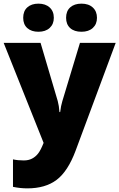

<svg xmlns="http://www.w3.org/2000/svg" viewBox="-21 -787 651 1047"><path d="M-1 -553.2H200.2L293.9 -235.8Q300.8 -210.9 303.2 -175.8H307.1Q311 -209.5 318.8 -234.9L415 -553.2H609.9L391.1 35.2Q349.1 147.5 287.8 193.8Q226.6 240.2 127.9 240.2Q89.8 240.2 49.8 231.9V82Q75.7 87.9 108.9 87.9Q134.3 87.9 153.3 78.1Q172.4 68.4 186.5 50.5Q200.7 32.7 216.8 -7.8ZM105.5 -689.9Q105.5 -726.6 127.9 -746.8Q150.4 -767.1 188.5 -767.1Q227.1 -767.1 249.8 -746.3Q272.5 -725.6 272.5 -689.9Q272.5 -655.3 249.8 -634.5Q227.1 -613.8 188.5 -613.8Q150.4 -613.8 127.9 -633.8Q105.5 -653.8 105.5 -689.9ZM339.4 -689.9Q339.4 -726.6 361.8 -746.8Q384.3 -767.1 423.3 -767.1Q462.4 -767.1 485.1 -746.1Q507.8 -725.1 507.8 -689.9Q507.8 -655.3 485.1 -634.5Q462.4 -613.8 423.3 -613.8Q383.8 -613.8 361.6 -634Q339.4 -654.3 339.4 -689.9Z"/></svg>

Font: TypoPRO Open Sans
Style: Regular
Weight: 800
Foundry: Ascender Corporation
Version: Version 1.10